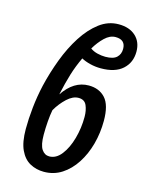

<svg xmlns="http://www.w3.org/2000/svg" viewBox="-117 -837 705 919"><g transform="rotate(15 235.5 -377.5)"><path d="M191 10Q153 10 122 -7Q91 -24 73 -62.5Q55 -101 55 -166Q55 -216 61 -273Q67 -330 80 -387Q96 -455 121.5 -522.5Q147 -590 182 -644.5Q217 -699 260.5 -732Q304 -765 356 -765Q409 -765 440 -736.5Q471 -708 471 -660Q471 -606 434 -572.5Q397 -539 326 -539Q299 -539 273 -545.5Q247 -552 229 -562Q208 -518 194 -472.5Q180 -427 167 -367Q219 -445 293 -445Q345 -445 375.5 -411.5Q406 -378 406 -300Q406 -240 391 -184.5Q376 -129 347.5 -85Q319 -41 279.5 -15.5Q240 10 191 10ZM333 -598Q372 -598 389 -614Q406 -630 406 -656Q406 -702 357 -702Q329 -702 303.5 -677.5Q278 -653 258 -619Q273 -608 293.5 -603Q314 -598 333 -598ZM197 -68Q231 -68 257 -101.5Q283 -135 297.5 -187Q312 -239 312 -294Q312 -326 301.5 -350.5Q291 -375 261 -375Q233 -375 204.5 -348.5Q176 -322 155 -286Q150 -260 147.5 -227Q145 -194 145 -162Q145 -111 159.5 -89.5Q174 -68 197 -68Z"/></g></svg>

Font: Noto Sans ExtraCondensed Medium
Style: Italic
Weight: 500
Width: 2
Italic angle: -12°
Designer: Monotype Design Team
Foundry: Monotype Imaging Inc.
Version: Version 2.013; ttfautohint (v1.8.4.7-5d5b)